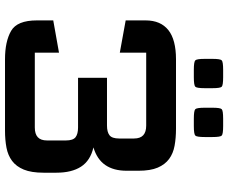

<svg xmlns="http://www.w3.org/2000/svg" viewBox="-94 -840 933 786"><g transform="rotate(90 373.0 -446.5)"><path d="M63 -197.5 195 -221V-122Q195 -122 195 -122Q195 -122 195 -122H501.5Q528 -122 541.2 -134.2Q554.5 -146.5 554.5 -172V-249Q554.5 -278.5 541.2 -288.8Q528 -299 501.5 -299H298V-417.5H493.5Q520 -417.5 533.2 -427.8Q546.5 -438 546.5 -467.5V-528Q546.5 -553.5 533.2 -565.8Q520 -578 493.5 -578H195Q195 -578 195 -578Q195 -578 195 -578V-470L63 -494V-575.5Q63 -606.5 73 -629.8Q83 -653 102.8 -668.8Q122.5 -684.5 152.5 -692.2Q182.5 -700 222 -700H506.5Q544.5 -700 576 -694.2Q607.5 -688.5 630.2 -671.8Q653 -655 665.8 -625Q678.5 -595 678.5 -546.5V-498Q678.5 -444.5 655 -410.5Q631.5 -376.5 583 -362Q637 -349.5 661.8 -311.2Q686.5 -273 686.5 -210.5V-157.5Q686.5 -108 673.8 -77Q661 -46 638.2 -29Q615.5 -12 584 -6Q552.5 0 514.5 0H222Q149.5 0 106.2 -24.8Q63 -49.5 63 -130.5ZM220.5 -818V-849Q220.5 -881.5 226.5 -887.2Q232.5 -893 265.5 -893H295.5Q328.5 -893 334.5 -887.2Q340.5 -881.5 340.5 -849V-818Q340.5 -785 334.5 -779Q328.5 -773 295.5 -773H265.5Q232.5 -773 226.5 -779Q220.5 -785 220.5 -818ZM420.5 -818V-849Q420.5 -881.5 426.5 -887.2Q432.5 -893 465.5 -893H495.5Q528.5 -893 534.5 -887.2Q540.5 -881.5 540.5 -849V-818Q540.5 -785 534.5 -779Q528.5 -773 495.5 -773H465.5Q432.5 -773 426.5 -779Q420.5 -785 420.5 -818Z"/></g></svg>

Font: Science Gothic
Style: Regular
Weight: 400
Designer: Thomas Phinney, Vassil Kateliev, Brandon Buerkle
Foundry: Font Detective LLC
Version: Version 1.018